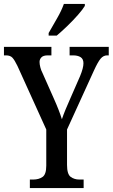

<svg xmlns="http://www.w3.org/2000/svg" viewBox="-22 -951 570 971"><path d="M129 0V-43H146Q174 -43 193 -56Q212 -69 212 -113V-296L66 -618Q52 -647 41 -659Q30 -671 8 -671H-2V-714H238V-671H220Q197 -671 187.5 -661Q178 -651 178 -638Q178 -626 182 -610.5Q186 -595 192 -584L251 -451Q277 -393 291 -348Q298 -369 309 -396Q320 -423 334 -454L383 -566Q400 -607 400 -631Q400 -653 385.5 -662Q371 -671 347 -671H330V-714H528V-671H520Q501 -671 487 -654.5Q473 -638 453 -594L317 -296V-117Q317 -70 335.5 -56.5Q354 -43 379 -43H401V0ZM224 -784Q245 -821 267 -859Q289 -897 301 -931H407V-921Q397 -904 373 -876.5Q349 -849 319.5 -820.5Q290 -792 265 -771H224Z"/></svg>

Font: Noto Serif Lao ExtraCondensed Medium
Style: Regular
Weight: 500
Width: 2
Designer: Monotype Design Team
Foundry: Monotype Imaging Inc.
Version: Version 2.003; ttfautohint (v1.8.4.7-5d5b)